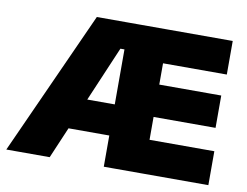

<svg xmlns="http://www.w3.org/2000/svg" viewBox="-72 -739 1081 839"><g transform="rotate(10 469.0 -319.5)"><path d="M196.5 0H4L293 -639H471.5L470.5 -520.5H418.5ZM458 -138.5H171.5V-276.5H458ZM900.5 0H489V-150.5H900.5ZM613 0H436.5V-639H613ZM888 -252H540.5V-395.5H888ZM896 -490H489V-639H896Z"/></g></svg>

Font: Anek Kannada Medium ExtraBold
Style: Regular
Weight: 800
Version: Version 1.003